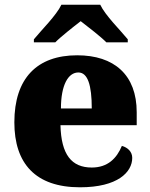

<svg xmlns="http://www.w3.org/2000/svg" viewBox="-20 -786 638 816"><path d="M124 -619V-606H215C236 -628 293 -673 323 -696C353 -673 411 -628 432 -606H523V-619C492 -657 427 -721 406 -766H241C220 -721 155 -657 124 -619ZM320 10C481 10 542 -55 542 -115C542 -141 523 -159 498 -166C476 -113 438 -74 370 -74C284 -74 240 -129 237 -254H561V-309C561 -468 465 -551 308 -551C138 -551 41 -454 41 -266C41 -91 131 10 320 10ZM370 -325H239C239 -425 270 -478 313 -478C353 -478 370 -424 370 -325Z"/></svg>

Font: Noto Serif Malayalam Black
Style: Regular
Weight: 900
Designer: Indian type Foundry, Jelle Bosma, Monotype Design Team
Foundry: Monotype Imaging Inc.
Version: Version 2.104